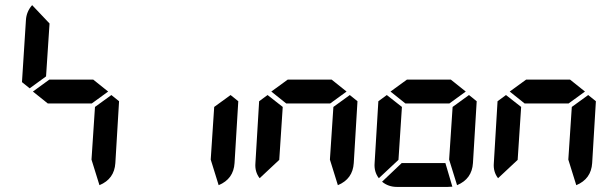

<svg xmlns="http://www.w3.org/2000/svg" viewBox="-20 -735 2384 755"><path d="M353.5 -314.5 418 -361.3 448.2 -336.9 433.6 -93.8Q429.7 -31.2 371.1 -6.8L339.8 -107.4ZM161.1 -434.6 96.7 -387.7 66.4 -412.1 82 -656.2Q84 -689.5 106.4 -714.8L174.8 -642.6ZM109.4 -375 173.8 -421.9H346.7L405.3 -375L340.8 -328.1H168Z M822.3 -314.5 886.7 -361.3 917 -336.9 902.3 -93.8Q898.4 -31.2 839.8 -6.8L808.6 -107.4Z M1291 -314.5 1355.5 -361.3 1385.7 -336.9 1371.1 -93.8Q1367.2 -31.2 1308.6 -6.8L1277.3 -107.4ZM1078.1 -106.4 1001 -34.2Q981.4 -59.6 984.4 -93.8L999 -336.9L1032.2 -361.3L1091.8 -314.5ZM1046.9 -375 1111.3 -421.9H1284.2L1342.8 -375L1278.3 -328.1H1105.5Z M1759.8 -314.5 1824.2 -361.3 1854.5 -336.9 1839.8 -93.8Q1835.9 -31.2 1777.3 -6.8L1746.1 -107.4ZM1559.6 -93.8H1731.4L1758.8 -1L1740.2 0H1541Q1506.8 0 1482.4 -20.5ZM1546.9 -106.4 1469.7 -34.2Q1450.2 -59.6 1453.1 -93.8L1467.8 -336.9L1501 -361.3L1560.5 -314.5ZM1515.6 -375 1580.1 -421.9H1752.9L1811.5 -375L1747.1 -328.1H1574.2Z M2228.5 -314.5 2293 -361.3 2323.2 -336.9 2308.6 -93.8Q2304.7 -31.2 2246.1 -6.8L2214.8 -107.4ZM2015.6 -106.4 1938.5 -34.2Q1918.9 -59.6 1921.9 -93.8L1936.5 -336.9L1969.7 -361.3L2029.3 -314.5ZM1984.4 -375 2048.8 -421.9H2221.7L2280.3 -375L2215.8 -328.1H2043Z"/></svg>

Font: 7-Segment
Style: Regular
Weight: 400
Designer: Jan Bobrowski
Version: Version 3.0